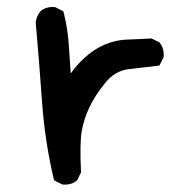

<svg xmlns="http://www.w3.org/2000/svg" viewBox="-20 -517 540 538"><path d="M153.8 -0.5 134.3 -10.3 131.8 -11.7 130.9 -14.2Q118.2 -67.9 109.9 -122.6Q101.6 -177.2 97.7 -232.9Q89.8 -344.2 80.1 -453.6V-454.1V-454.6Q82.5 -472.2 93.3 -485.4L93.8 -485.8Q109.4 -499 133.3 -497.1H134.3L135.3 -496.6L154.8 -486.8L157.2 -485.4L158.2 -482.9Q164.1 -460 167.7 -436.5Q171.4 -413.1 172.9 -389.2Q175.3 -350.1 178.2 -311Q186.5 -323.2 195.8 -333.7Q205.1 -344.2 215.8 -354Q242.7 -378.9 273.4 -392.1Q304.2 -405.3 337.9 -406.2Q369.6 -407.2 402.8 -409.2H404.3L405.8 -408.7L425.3 -398.9L426.8 -398.4L427.2 -397.5Q440.4 -381.8 438.5 -357.9V-356.9L438 -356L428.2 -336.4L426.8 -333.5L423.8 -333Q405.3 -330.6 385.5 -328.4Q365.7 -326.2 343.8 -323.7Q302.7 -319.8 274.4 -284.2Q245.1 -248 230 -215.3Q214.8 -182.6 209 -149.4Q203.1 -115.7 207 -35.6V-33.7L206.5 -32.7L196.8 -13.2L196.3 -11.7L195.3 -11.2Q187.5 -4.4 177.5 -1.7Q167.5 1 155.8 0H154.8Z"/></svg>

Font: NaikaiFont
Style: SemiBold
Weight: 600
Version: Version 1.89